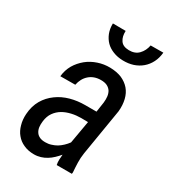

<svg xmlns="http://www.w3.org/2000/svg" viewBox="-181 -826 832 931"><g transform="rotate(30 235.0 -360.5)"><path d="M455.6 -730.5 384.8 -730C380.9 -709 372.1 -691.4 358.9 -677.7C345.7 -663.6 327.1 -656.7 304.2 -657.2C281.2 -657.7 265.6 -665 256.8 -678.7C247.6 -692.4 243.7 -709.5 244.6 -730.5L172.9 -731C172.4 -710.9 175.3 -693.4 181.6 -677.2C188 -661.1 196.8 -647.5 208 -636.2C219.2 -625 233.4 -616.2 249.5 -609.9C265.6 -603.5 283.7 -600.1 303.7 -599.6C324.2 -599.1 343.3 -601.6 361.3 -607.4C378.9 -613.3 394.5 -622.1 407.7 -633.3C420.9 -644.5 432.1 -658.7 440.4 -675.3C448.7 -691.4 453.6 -710 455.6 -730.5ZM280.3 0H365.2L366.2 -8.3C364.7 -26.9 363.8 -44.9 363.3 -62C362.8 -79.1 363.8 -96.7 366.7 -115.2L409.7 -375.5C412.1 -399.9 410.6 -421.9 405.8 -441.9C400.9 -461.9 392.6 -479 380.4 -493.2C368.2 -507.3 353 -518.1 334.5 -526.4C315.4 -534.2 293.9 -538.1 269 -538.6C246.1 -539.1 223.6 -535.6 202.1 -528.3C180.2 -521 160.6 -510.3 143.6 -496.6C126.5 -482.4 111.8 -465.8 100.6 -446.8C89.4 -427.2 82.5 -405.8 80.1 -381.8L163.6 -382.3C166 -394.5 169.9 -405.3 175.3 -415.5C180.7 -425.8 188 -434.6 196.3 -441.9C204.6 -449.2 213.9 -454.6 224.6 -458.5C235.4 -462.4 247.1 -464.4 260.3 -464.4C274.4 -464.4 285.6 -462.4 294.9 -458C304.2 -453.6 311 -447.3 316.4 -439.9C321.3 -432.1 324.7 -422.9 326.2 -412.1C327.6 -401.4 327.6 -389.6 326.2 -377L317.9 -320.8H254.9C226.6 -320.8 199.2 -317.4 172.9 -310.1C146.5 -302.7 123 -291.5 102.5 -276.4C81.5 -261.2 64.5 -242.7 51.3 -220.2C38.1 -197.3 30.3 -170.9 28.3 -140.1C26.9 -118.7 28.8 -98.6 34.2 -80.6C39.1 -62.5 46.9 -46.4 58.1 -33.2C69.3 -19.5 83 -8.8 100.1 -1.5C116.7 6.3 136.2 10.3 158.7 10.3C171.4 10.3 183.6 8.3 194.8 4.9C206.1 1.5 216.8 -3.4 227.1 -9.8C236.8 -15.6 246.1 -22.9 254.9 -31.2C263.7 -39.6 272 -48.3 279.8 -57.6C278.8 -47.9 278.3 -38.1 277.8 -28.8C277.3 -19.5 278.3 -9.8 280.3 0ZM176.3 -67.9C163.1 -67.9 152.3 -69.8 144 -74.2C135.7 -78.1 128.9 -84 124.5 -91.3C119.6 -98.6 116.7 -106.9 115.2 -117.2C113.8 -127.4 114.3 -138.2 115.7 -150.4C118.2 -169.9 124 -186.5 133.8 -200.2C143.1 -213.4 155.3 -224.6 169.4 -232.9C183.6 -241.2 199.7 -247.1 216.8 -251C233.9 -254.9 251.5 -256.8 269 -256.8L307.6 -256.3L285.6 -129.9C279.3 -121.1 272 -112.8 264.2 -105.5C255.9 -97.7 247.6 -90.8 238.3 -85.4C229 -80.1 219.2 -75.7 209 -72.8C198.7 -69.3 187.5 -67.9 176.3 -67.9Z"/></g></svg>

Font: Roboto Condensed
Style: Italic
Weight: 400
Designer: Google
Version: Version 1.000;PS 001.000;hotconv 1.0.88;makeotf.lib2.5.64775